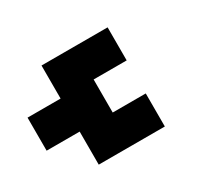

<svg xmlns="http://www.w3.org/2000/svg" viewBox="-88 -752 675 629"><g transform="rotate(-30 250.0 -437.5)"><path d="M0 -375V-500H125V-625H375V-500H250V-375H375V-250H125V-375Z"/></g></svg>

Font: GalmuriMono7 Regular
Style: Regular
Weight: 400
Designer: Lee Minseo (quiple)
Version: Version 2.399;hotconv 1.1.1;makeotfexe 2.6.0 DEVELOPMENT